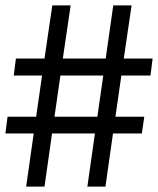

<svg xmlns="http://www.w3.org/2000/svg" viewBox="-34 -666 586 712"><path d="M290 26 318 -171H159L131 26H63L91 -171H-14L-6 -233H100L122 -386H17L25 -449H131L160 -646H228L199 -449H358L386 -646H454L425 -449H532L524 -386H416L394 -233H501L492 -171H385L357 26ZM190 -386 168 -233H327L349 -386Z"/></svg>

Font: Imprima
Style: Regular
Weight: 400
Version: Version 1.001